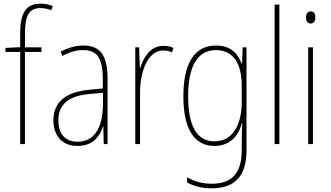

<svg xmlns="http://www.w3.org/2000/svg" viewBox="-20 -785 1804 1046"><path d="M206 -502V-527H116V-600C116 -701 138 -741 201 -741C220 -741 241 -737 259 -729L267 -752C250 -759 228 -765 202 -765C120 -765 90 -713 90 -604V-528L10 -524V-502H90V0H116V-502Z M433 -537C392 -537 348 -524 310 -503L320 -480C363 -504 400 -512 433 -512C508 -512 540 -471 540 -351V-303L467 -296C343 -284 271 -234 271 -129C271 -53 312 10 402 10C488 10 524 -43 541 -96H543L545 0H566V-356C566 -486 525 -537 433 -537ZM467 -273 541 -279V-220C540 -98 501 -13 402 -13C336 -13 298 -55 298 -129C298 -219 357 -263 467 -273Z M869 -535C797 -535 761 -470 744 -414H742L738 -527H717V0H743V-283C743 -394 785 -510 869 -510C888 -510 904 -505 917 -500L925 -524C908 -532 888 -535 869 -535Z M1157 -537C1034 -537 979 -432 979 -260C979 -78 1041 10 1148 10C1228 10 1279 -40 1297 -113H1300C1297 -72 1297 -47 1297 -14V32C1297 156 1246 216 1133 216C1079 216 1038 202 999 181V209C1036 229 1079 241 1133 241C1267 241 1323 167 1323 32V-527H1302L1299 -439H1296C1277 -491 1238 -537 1157 -537ZM1157 -512C1260 -512 1297 -424 1297 -319V-229C1297 -129 1262 -15 1148 -15C1055 -15 1005 -95 1005 -260C1005 -413 1049 -512 1157 -512Z M1502 0V-760H1476V0Z M1673 -723C1653 -723 1647 -706 1647 -690C1647 -672 1654 -657 1672 -657C1690 -657 1698 -671 1698 -691C1698 -707 1693 -723 1673 -723ZM1685 -527H1659V0H1685Z"/></svg>

Font: Noto Sans Lao UI Cond Thin
Style: Regular
Weight: 100
Width: 3
Designer: Monotype Design Team
Foundry: Monotype Imaging Inc.
Version: Version 2.000